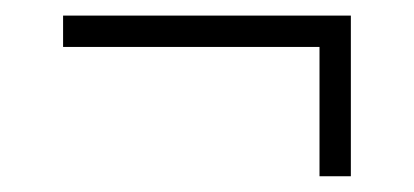

<svg xmlns="http://www.w3.org/2000/svg" viewBox="-20 -389 528 245"><path d="M387.7 -164.1V-329.1H60.5V-369.1H427.7V-164.1Z"/></svg>

Font: Pontano Sans Light
Style: Regular
Weight: 300
Designer: Vernon Adams
Foundry: Vernon Adams
Version: Version 2.001